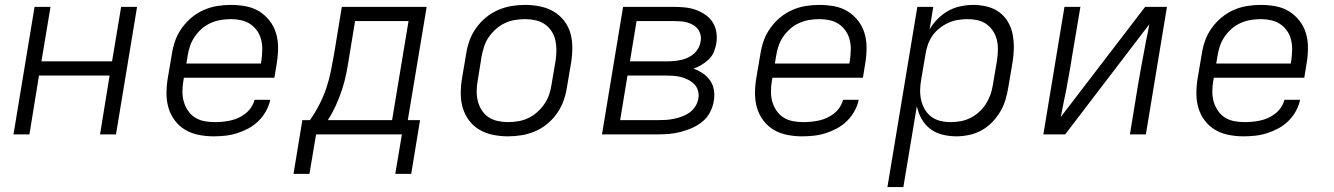

<svg xmlns="http://www.w3.org/2000/svg" viewBox="-20 -548 5440 783"><path d="M35 0 121 -520H186L149 -298H437L474 -520H539L453 0H388L427 -240H139L100 0Z M851 8Q820 8 790 2Q760 -4 735.5 -18.5Q711 -33 693.5 -56Q676 -79 667.5 -107Q659 -135 659 -166Q659 -197 664 -228L681 -328Q685 -355 694.5 -382Q704 -409 721.5 -433.5Q739 -458 762 -477Q785 -496 811.5 -507.5Q838 -519 866 -523.5Q894 -528 921 -528Q952 -528 982 -522.5Q1012 -517 1036.5 -502Q1061 -487 1079 -464Q1097 -441 1105.5 -413Q1114 -385 1114 -354Q1114 -323 1109 -292L1099 -231H730L728 -219Q724 -197 724 -175Q724 -153 729.5 -133.5Q735 -114 746.5 -97Q758 -80 775 -69Q792 -58 813 -54Q834 -50 856 -50Q872 -50 887.5 -51.5Q903 -53 919.5 -56.5Q936 -60 951.5 -67Q967 -74 981 -85Q995 -96 1004.5 -110.5Q1014 -125 1018 -141H1082Q1077 -117 1064.5 -94.5Q1052 -72 1033.5 -54Q1015 -36 992.5 -24Q970 -12 946 -4.5Q922 3 898 5.5Q874 8 851 8ZM740 -289H1044L1046 -301Q1049 -323 1049.5 -344.5Q1050 -366 1045 -386Q1040 -406 1028.5 -422.5Q1017 -439 1000.5 -450Q984 -461 963.5 -465.5Q943 -470 922 -470Q901 -470 880 -466.5Q859 -463 839 -454Q819 -445 802.5 -430.5Q786 -416 773.5 -397.5Q761 -379 754.5 -359Q748 -339 745 -319Z M1242 161H1177L1213 -58H1244Q1265 -88 1282 -121Q1299 -154 1310.5 -188Q1322 -222 1329 -256.5Q1336 -291 1342 -325L1374 -520H1720L1643 -58H1693L1657 161H1592L1619 0H1269ZM1579 -58 1646 -462H1428L1404 -316Q1399 -283 1392.5 -250Q1386 -217 1375.5 -184.5Q1365 -152 1350.5 -120Q1336 -88 1317 -58Z M2052 8Q2021 8 1991 2Q1961 -4 1936 -18.5Q1911 -33 1893.5 -56Q1876 -79 1867.5 -107Q1859 -135 1859 -166Q1859 -197 1864 -228L1881 -328Q1885 -355 1894.5 -382Q1904 -409 1921.5 -433.5Q1939 -458 1962 -477Q1985 -496 2012 -507.5Q2039 -519 2066.5 -523.5Q2094 -528 2121 -528Q2152 -528 2182 -522Q2212 -516 2237 -501.5Q2262 -487 2280 -464Q2298 -441 2306 -413Q2314 -385 2314 -354Q2314 -323 2309 -292L2292 -192Q2288 -165 2278.5 -138Q2269 -111 2252 -86.5Q2235 -62 2212 -43Q2189 -24 2162 -12.5Q2135 -1 2107 3.5Q2079 8 2052 8ZM2052 -50Q2072 -50 2093 -53.5Q2114 -57 2133.5 -66Q2153 -75 2170 -90Q2187 -105 2199.5 -123Q2212 -141 2219 -161Q2226 -181 2229 -202L2246 -302Q2249 -323 2249 -344.5Q2249 -366 2244.5 -385.5Q2240 -405 2228.5 -422Q2217 -439 2200.5 -450Q2184 -461 2163.5 -465.5Q2143 -470 2122 -470Q2102 -470 2080.5 -466.5Q2059 -463 2039.5 -454Q2020 -445 2003 -430Q1986 -415 1973.5 -397Q1961 -379 1954.5 -359Q1948 -339 1944 -318L1928 -218Q1924 -197 1924 -175.5Q1924 -154 1929 -134.5Q1934 -115 1945 -98Q1956 -81 1972.5 -70Q1989 -59 2010 -54.5Q2031 -50 2052 -50Z M2435 0 2521 -520H2730Q2753 -520 2775.5 -517.5Q2798 -515 2818.5 -507.5Q2839 -500 2857 -487.5Q2875 -475 2886.5 -457Q2898 -439 2901.5 -416Q2905 -393 2901 -370Q2898 -353 2891 -336Q2884 -319 2870.5 -306Q2857 -293 2841 -283.5Q2825 -274 2808 -268Q2828 -261 2846 -249Q2864 -237 2876 -219.5Q2888 -202 2891.5 -180Q2895 -158 2891 -136Q2887 -112 2875.5 -90Q2864 -68 2844.5 -52Q2825 -36 2802 -26Q2779 -16 2756 -10Q2733 -4 2709.5 -2Q2686 0 2663 0ZM2549 -298H2705Q2718 -298 2732 -299.5Q2746 -301 2759.5 -304Q2773 -307 2786.5 -313.5Q2800 -320 2810.5 -329.5Q2821 -339 2828 -351.5Q2835 -364 2837 -378Q2840 -392 2837 -405Q2834 -418 2826.5 -428.5Q2819 -439 2808 -445.5Q2797 -452 2784 -456Q2771 -460 2757 -461Q2743 -462 2730 -462H2576ZM2509 -58H2663Q2679 -58 2695.5 -59Q2712 -60 2728.5 -63.5Q2745 -67 2761.5 -73Q2778 -79 2792 -89Q2806 -99 2815.5 -114Q2825 -129 2828 -146Q2831 -162 2826.5 -178Q2822 -194 2811 -205Q2800 -216 2786 -223Q2772 -230 2756.5 -234Q2741 -238 2724 -239Q2707 -240 2690 -240H2539Z M3251 8Q3220 8 3190 2Q3160 -4 3135.5 -18.5Q3111 -33 3093.5 -56Q3076 -79 3067.5 -107Q3059 -135 3059 -166Q3059 -197 3064 -228L3081 -328Q3085 -355 3094.5 -382Q3104 -409 3121.5 -433.5Q3139 -458 3162 -477Q3185 -496 3211.5 -507.5Q3238 -519 3266 -523.5Q3294 -528 3321 -528Q3352 -528 3382 -522.5Q3412 -517 3436.5 -502Q3461 -487 3479 -464Q3497 -441 3505.5 -413Q3514 -385 3514 -354Q3514 -323 3509 -292L3499 -231H3130L3128 -219Q3124 -197 3124 -175Q3124 -153 3129.5 -133.5Q3135 -114 3146.5 -97Q3158 -80 3175 -69Q3192 -58 3213 -54Q3234 -50 3256 -50Q3272 -50 3287.5 -51.5Q3303 -53 3319.5 -56.5Q3336 -60 3351.5 -67Q3367 -74 3381 -85Q3395 -96 3404.5 -110.5Q3414 -125 3418 -141H3482Q3477 -117 3464.5 -94.5Q3452 -72 3433.5 -54Q3415 -36 3392.5 -24Q3370 -12 3346 -4.5Q3322 3 3298 5.5Q3274 8 3251 8ZM3140 -289H3444L3446 -301Q3449 -323 3449.5 -344.5Q3450 -366 3445 -386Q3440 -406 3428.5 -422.5Q3417 -439 3400.5 -450Q3384 -461 3363.5 -465.5Q3343 -470 3322 -470Q3301 -470 3280 -466.5Q3259 -463 3239 -454Q3219 -445 3202.5 -430.5Q3186 -416 3173.5 -397.5Q3161 -379 3154.5 -359Q3148 -339 3145 -319Z M3599 215 3721 -520H3786L3771 -428Q3784 -451 3804 -471Q3824 -491 3847.5 -504Q3871 -517 3897.5 -522.5Q3924 -528 3949 -528Q3978 -528 4006 -521Q4034 -514 4055.5 -498Q4077 -482 4091 -458Q4105 -434 4110 -406.5Q4115 -379 4114.5 -350Q4114 -321 4109 -292L4092 -192Q4088 -167 4080.5 -141.5Q4073 -116 4059 -92.5Q4045 -69 4025.5 -49Q4006 -29 3982 -16Q3958 -3 3931.5 2.5Q3905 8 3880 8Q3851 8 3823 1Q3795 -6 3773.5 -22.5Q3752 -39 3738.5 -63Q3725 -87 3719 -115L3664 215ZM3856 -50Q3876 -50 3896.5 -53.5Q3917 -57 3936.5 -66.5Q3956 -76 3972.5 -91Q3989 -106 4000.5 -124Q4012 -142 4019 -161.5Q4026 -181 4029 -202L4046 -302Q4049 -323 4049.5 -344Q4050 -365 4045.5 -384.5Q4041 -404 4030 -421Q4019 -438 4003 -449.5Q3987 -461 3967 -465.5Q3947 -470 3926 -470Q3906 -470 3885.5 -466.5Q3865 -463 3846.5 -454.5Q3828 -446 3811 -432.5Q3794 -419 3782 -401.5Q3770 -384 3763.5 -364.5Q3757 -345 3754 -325L3737 -225Q3733 -204 3732.5 -182Q3732 -160 3736.5 -140Q3741 -120 3751.5 -102Q3762 -84 3778 -72Q3794 -60 3814.5 -55Q3835 -50 3856 -50Z M4235 0 4321 -520H4386L4351 -312Q4346 -278 4339.5 -244Q4333 -210 4327 -175L4319 -137Q4316 -120 4312.5 -104Q4309 -88 4306 -71L4650 -520H4739L4653 0H4588L4622 -208Q4628 -242 4634 -276Q4640 -310 4647 -345L4654 -383Q4658 -400 4661 -416Q4664 -432 4667 -449L4324 0Z M5051 8Q5020 8 4990 2Q4960 -4 4935.5 -18.5Q4911 -33 4893.5 -56Q4876 -79 4867.5 -107Q4859 -135 4859 -166Q4859 -197 4864 -228L4881 -328Q4885 -355 4894.5 -382Q4904 -409 4921.5 -433.5Q4939 -458 4962 -477Q4985 -496 5011.5 -507.5Q5038 -519 5066 -523.5Q5094 -528 5121 -528Q5152 -528 5182 -522.5Q5212 -517 5236.5 -502Q5261 -487 5279 -464Q5297 -441 5305.5 -413Q5314 -385 5314 -354Q5314 -323 5309 -292L5299 -231H4930L4928 -219Q4924 -197 4924 -175Q4924 -153 4929.5 -133.5Q4935 -114 4946.5 -97Q4958 -80 4975 -69Q4992 -58 5013 -54Q5034 -50 5056 -50Q5072 -50 5087.5 -51.5Q5103 -53 5119.5 -56.5Q5136 -60 5151.5 -67Q5167 -74 5181 -85Q5195 -96 5204.5 -110.5Q5214 -125 5218 -141H5282Q5277 -117 5264.5 -94.5Q5252 -72 5233.5 -54Q5215 -36 5192.5 -24Q5170 -12 5146 -4.5Q5122 3 5098 5.5Q5074 8 5051 8ZM4940 -289H5244L5246 -301Q5249 -323 5249.5 -344.5Q5250 -366 5245 -386Q5240 -406 5228.5 -422.5Q5217 -439 5200.5 -450Q5184 -461 5163.5 -465.5Q5143 -470 5122 -470Q5101 -470 5080 -466.5Q5059 -463 5039 -454Q5019 -445 5002.5 -430.5Q4986 -416 4973.5 -397.5Q4961 -379 4954.5 -359Q4948 -339 4945 -319Z"/></svg>

Font: Iosevka Light Extended Oblique
Style: Regular
Weight: 300
Width: 7
Italic angle: -9°
Monospace: yes
Designer: Belleve Invis
Foundry: Belleve Invis
Version: Version 32.5.0; ttfautohint (v1.8.4)